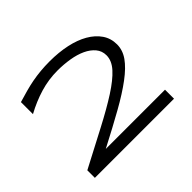

<svg xmlns="http://www.w3.org/2000/svg" viewBox="-105 -824 722 722"><g transform="rotate(-45 255.5 -463.0)"><path d="M35.2 -248V-288.1Q119.1 -332 185.3 -366.7Q251.5 -401.4 297.4 -430.9Q343.3 -460.4 367.7 -487.3Q392.1 -514.2 392.1 -543Q392.1 -566.4 377.7 -583.5Q363.3 -600.6 339.6 -611.6Q315.9 -622.6 284.9 -627.7Q253.9 -632.8 221.2 -632.8Q173.8 -632.8 128.9 -619.4Q84 -606 40 -582V-646Q64.5 -653.3 86.4 -659.4Q108.4 -665.5 130.4 -669.7Q152.3 -673.8 175.5 -676Q198.7 -678.2 225.1 -678.2Q272.9 -678.2 314 -669.4Q355 -660.6 385 -643.3Q415 -626 432.1 -601.1Q449.2 -576.2 449.2 -543.9Q449.2 -513.2 429.7 -485.6Q410.2 -458 371.3 -429Q332.5 -399.9 274.9 -367.7Q217.3 -335.4 141.1 -295.9H456.1V-248Z"/></g></svg>

Font: Syncopate
Style: Regular
Weight: 300
Width: 7
Designer: Astigmatic (AOETI)
Foundry: Astigmatic (AOETI)
Version: Version 001.000